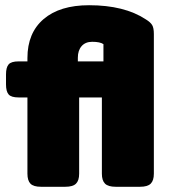

<svg xmlns="http://www.w3.org/2000/svg" viewBox="-20 -715 652 735"><path d="M85 -50V-342H51Q23 -342 13 -353.5Q3 -365 3 -392V-430Q3 -457 13 -468.5Q23 -480 51 -480H85V-493Q85 -589 147 -642Q209 -695 321 -695Q456 -695 538 -641Q556 -630 562.5 -619Q569 -608 569 -585V-50Q569 -24 557 -12Q545 0 516 0H423Q394 0 382 -12Q370 -24 370 -50V-342H283V-50Q283 -24 271 -12Q259 0 230 0H137Q108 0 96.5 -12Q85 -24 85 -50ZM376 -480V-546Q363 -555 333 -555Q307 -555 292.5 -538.5Q278 -522 278 -494V-480Z"/></svg>

Font: Mitr SemiBold
Style: Regular
Weight: 600
Designer: Thanarat Vachiruckul
Foundry: Cadson Demak
Version: Version 1.002